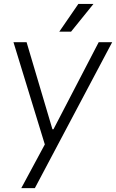

<svg xmlns="http://www.w3.org/2000/svg" viewBox="-20 -763 597 987"><path d="M89.4 204.1H159.2L556.6 -545.9H487.3L254.9 -98.6H249.5L116.7 -545.9H49.3L210.4 -20.5ZM284.7 -600.1H345.2L460.4 -742.7H382.8Z"/></svg>

Font: Guggenheim Sans Display Light
Style: Italic
Weight: 300
Italic angle: -7°
Designer: Modified by Tom Baber under direction of Pentagram Design 2023
Foundry: rsms
Version: Version 1.001;Glyphs 3.1.2 (3151)